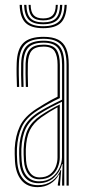

<svg xmlns="http://www.w3.org/2000/svg" viewBox="-20 -756 355 782"><path d="M251 0V-492.5Q251 -549 229.2 -573.5Q207.5 -598 157.5 -598Q105.5 -598 82.2 -574.9Q59 -551.8 57 -498.5Q56.2 -476.8 56.6 -451.5Q57 -426.2 58 -402H49Q48 -427 47.6 -452.1Q47.2 -477.2 48 -498.8Q49.8 -556 75.2 -581Q100.8 -606 157.5 -606Q194.2 -606 216.8 -594.5Q239.2 -583 249.6 -558Q260 -533 260 -492.5V0ZM139.2 -17.5Q170.5 -17.5 191.1 -33.1Q211.8 -48.8 222.1 -71.6Q232.5 -94.5 232.5 -115.5V-341.8Q212.2 -332.2 187.2 -319Q162.2 -305.8 141 -292Q102 -266.8 85.5 -233.5Q69 -200.2 67 -149Q66.5 -136.2 67 -126Q67.5 -115.8 68.2 -101Q70.8 -59.8 89.5 -38.6Q108.2 -17.5 139.2 -17.5ZM140.5 -25.8Q112.2 -25.8 96.1 -46Q80 -66.2 77.5 -101.5Q76.5 -116.5 76.2 -127.5Q76 -138.5 76.2 -148.8Q78.2 -198.8 93.9 -230Q109.5 -261.2 144.8 -285Q161.2 -296.2 182.4 -308.5Q203.5 -320.8 223.5 -330.5V-114.8Q223.5 -94.2 215 -73.6Q206.5 -53 188.2 -39.4Q170 -25.8 140.5 -25.8ZM141.5 -33.5Q167.2 -33.5 183.4 -45.8Q199.5 -58 206.9 -76.6Q214.2 -95.2 214.2 -114.5V-319Q198.5 -310.5 182 -300.4Q165.5 -290.2 148.2 -278Q116 -254.8 101.5 -225.6Q87 -196.5 85.2 -148.5Q85 -137.5 85.2 -127.1Q85.5 -116.8 86.2 -102.5Q88.2 -71.2 102.4 -52.4Q116.5 -33.5 141.5 -33.5ZM133 6.2Q90.8 6.2 67.4 -21.8Q44 -49.8 41 -99.2Q40 -115.5 39.9 -128.6Q39.8 -141.8 40 -151.8Q42.5 -202.5 60.9 -241.8Q79.2 -281 129.2 -313.2Q144.8 -323 158.9 -331.6Q173 -340.2 186.8 -347.9Q200.5 -355.5 214.5 -362.2V-492.5Q214.5 -527.8 202.8 -547Q191 -566.2 157.5 -566.2Q123.2 -566.2 109 -549.6Q94.8 -533 93.5 -497Q93 -478.2 93.1 -455.4Q93.2 -432.5 94.2 -402H85.2Q84.2 -432.5 84 -455.4Q83.8 -478.2 84.2 -497.5Q85.5 -538 102.4 -556.1Q119.2 -574.2 157.5 -574.2Q195.8 -574.2 209.8 -553.5Q223.8 -532.8 223.8 -492.5V-356.5Q199.2 -345.2 176.1 -332.1Q153 -319 132.5 -305.8Q85.5 -275.8 68.5 -238.1Q51.5 -200.5 49 -151.2Q48.5 -137.8 48.8 -127.1Q49 -116.5 50 -99.8Q53 -52.5 75 -27.1Q97 -1.8 135 -1.8Q167.8 -1.8 191.8 -18.9Q215.8 -36 227.2 -64.2H229.2L224.8 -9.2V0H215.5V-4.5L221.8 -45H220Q207.2 -21.2 184.5 -7.5Q161.8 6.2 133 6.2ZM233 0V-22.2L235 -87.8H233Q224.8 -56.2 199.9 -33Q175 -9.8 136.8 -9.8Q102.2 -9.8 82 -33.2Q61.8 -56.8 59.2 -100.2Q58.2 -116.8 58 -127.8Q57.8 -138.8 58.2 -150.8Q60.2 -198.2 76.1 -234.2Q92 -270.2 137 -299Q152.5 -308.8 169.9 -318.2Q187.2 -327.8 203.8 -336Q220.2 -344.2 232.8 -350V-492.5Q232.8 -540.5 215.4 -561.4Q198 -582.2 157.5 -582.2Q115 -582.2 95.9 -562.6Q76.8 -543 75.2 -497.8Q74.5 -476 74.9 -450.8Q75.2 -425.5 76 -402H67.2Q66.2 -426 65.9 -451.6Q65.5 -477.2 66.2 -498Q67.8 -547.2 88.9 -568.8Q110 -590.2 157.5 -590.2Q202.8 -590.2 222.2 -567.5Q241.8 -544.8 241.8 -492.5V0ZM156 -641.2Q106 -641.2 83.8 -663.4Q61.5 -685.5 60 -736.2H69.2Q70.5 -689.5 90.6 -669.4Q110.8 -649.2 156 -649.2Q201 -649.2 221.2 -669.4Q241.5 -689.5 242.8 -736.2H251.8Q250.2 -685.5 228 -663.4Q205.8 -641.2 156 -641.2ZM156 -657.2Q115.5 -657.2 97.5 -675.6Q79.5 -694 78.2 -736.2H87.5Q88.2 -698 104.2 -681.5Q120.2 -665 156 -665Q191.8 -665 207.8 -681.5Q223.8 -698 224.5 -736.2H233.8Q232.5 -694 214.4 -675.6Q196.2 -657.2 156 -657.2ZM156 -673Q125 -673 111.1 -687.6Q97.2 -702.2 96.5 -736.2H104.8Q105.2 -706.8 117.4 -693.9Q129.5 -681 156 -681Q182.5 -681 194.6 -693.9Q206.8 -706.8 207.2 -736.2H215.5Q214.5 -702.2 200.9 -687.6Q187.2 -673 156 -673Z"/></svg>

Font: Big Shoulders Inline Display Thin Light
Style: Regular
Weight: 300
Version: Version 2.002